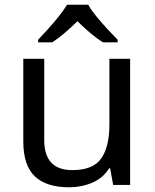

<svg xmlns="http://www.w3.org/2000/svg" viewBox="-20 -786 658 816"><path d="M533 -536V0H461L448 -71H444Q418 -29 372 -9.5Q326 10 274 10Q177 10 128 -36.5Q79 -83 79 -185V-536H168V-191Q168 -63 287 -63Q376 -63 410.5 -113Q445 -163 445 -257V-536ZM355 -766Q367 -744 389.5 -716.5Q412 -689 436.5 -662.5Q461 -636 480 -617V-606H418Q392 -622 364 -645.5Q336 -669 309 -696Q282 -669 255 -646Q228 -623 202 -606H142V-617Q161 -637 184.5 -663Q208 -689 230 -716.5Q252 -744 265 -766Z"/></svg>

Font: Noto Sans IKEA
Style: Regular
Weight: 400
Designer: Monotype Design Team
Foundry: Monotype Imaging Inc.
Version: Version 2.001